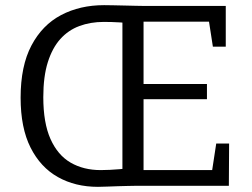

<svg xmlns="http://www.w3.org/2000/svg" viewBox="-20 -721 976 745"><path d="M360 4Q272 4 204.5 -34Q137 -72 98.5 -148.5Q60 -225 60 -342Q60 -465 102 -544.5Q144 -624 217 -662.5Q290 -701 384 -701Q398 -701 419.5 -700.5Q441 -700 464 -699.5Q487 -699 506.5 -698.5Q526 -698 536 -698H856V-540H806L789 -650L806 -637H522L537 -652V-381L522 -395H783V-336H522L537 -351V-46L522 -61H819L801 -46L819 -164H869L868 0H504Q494 0 476.5 0.5Q459 1 438 1.5Q417 2 396.5 3Q376 4 360 4ZM455 -44V-655L472 -632Q462 -633 446.5 -634Q431 -635 414 -635.5Q397 -636 383 -636Q331 -636 288 -620Q245 -604 214 -569.5Q183 -535 165.5 -479.5Q148 -424 148 -344Q148 -244 176 -181.5Q204 -119 254 -90Q304 -61 371 -61Q387 -61 407 -62Q427 -63 444.5 -64.5Q462 -66 468 -67Z"/></svg>

Font: Bitter Thin
Style: Regular
Weight: 400
Version: Version 3.021